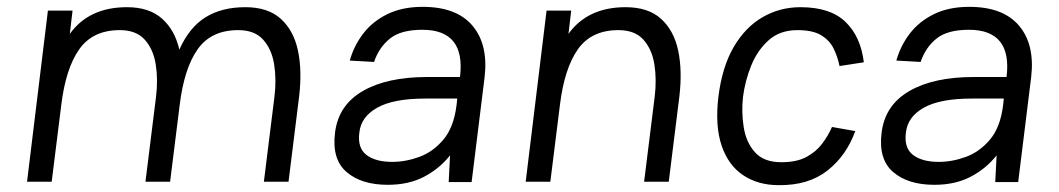

<svg xmlns="http://www.w3.org/2000/svg" viewBox="-20 -531 3094 561"><path d="M59 0 120 -500H192L184 -432Q240 -510 351 -510Q416 -510 453.5 -476.5Q491 -443 504 -386Q533 -451 580.5 -480.5Q628 -510 697 -510Q763 -510 800.5 -476Q838 -442 850.5 -383.5Q863 -325 854 -249L823 0H751L782 -249Q788 -299 781 -343Q774 -387 749 -415Q724 -443 676 -443Q597 -443 557.5 -387Q518 -331 505 -224L477 0H405L436 -249Q442 -299 435 -343Q428 -387 403 -415Q378 -443 330 -443Q251 -443 211.5 -387Q172 -331 159 -224L131 0Z M1113 9Q1036 9 992.5 -28.5Q949 -66 959 -144Q969 -224 1040 -265Q1111 -306 1228 -306H1324Q1341 -444 1214 -444Q1151 -444 1119 -418Q1087 -392 1073 -350L1002 -354Q1014 -397 1041 -432.5Q1068 -468 1111.5 -489.5Q1155 -511 1215 -511Q1314 -511 1360.5 -456Q1407 -401 1396 -306L1358 1H1291L1295 -77Q1264 -38 1219 -14.5Q1174 9 1113 9ZM1126 -58Q1165 -58 1205 -72.5Q1245 -87 1275.5 -123Q1306 -159 1314 -224L1316 -243H1222Q1130 -243 1082.5 -216.5Q1035 -190 1030 -144Q1024 -99 1050.5 -78.5Q1077 -58 1126 -58Z M1516 0 1577 -500H1649L1641 -432Q1697 -510 1808 -510Q1874 -510 1911.5 -476Q1949 -442 1961.5 -383.5Q1974 -325 1965 -249L1934 0H1862L1893 -249Q1899 -299 1892 -343Q1885 -387 1860 -415Q1835 -443 1787 -443Q1708 -443 1668.5 -387Q1629 -331 1616 -224L1588 0Z M2255 10Q2195 10 2151.5 -19Q2108 -48 2088.5 -105.5Q2069 -163 2079 -248Q2090 -336 2124 -394Q2158 -452 2208.5 -481Q2259 -510 2319 -510Q2406 -510 2450.5 -467Q2495 -424 2504 -349L2433 -338Q2427 -367 2415 -390.5Q2403 -414 2378.5 -428.5Q2354 -443 2310 -443Q2259 -443 2226 -413.5Q2193 -384 2175 -339.5Q2157 -295 2151 -248Q2146 -204 2153 -159.5Q2160 -115 2186 -86Q2212 -57 2263 -57Q2308 -57 2336.5 -72.5Q2365 -88 2382.5 -111.5Q2400 -135 2411 -160L2479 -148Q2453 -76 2397.5 -32.5Q2342 11 2255 10Z M2710 9Q2633 9 2589.5 -28.5Q2546 -66 2556 -144Q2566 -224 2637 -265Q2708 -306 2825 -306H2921Q2938 -444 2811 -444Q2748 -444 2716 -418Q2684 -392 2670 -350L2599 -354Q2611 -397 2638 -432.5Q2665 -468 2708.5 -489.5Q2752 -511 2812 -511Q2911 -511 2957.5 -456Q3004 -401 2993 -306L2955 1H2888L2892 -77Q2861 -38 2816 -14.5Q2771 9 2710 9ZM2723 -58Q2762 -58 2802 -72.5Q2842 -87 2872.5 -123Q2903 -159 2911 -224L2913 -243H2819Q2727 -243 2679.5 -216.5Q2632 -190 2627 -144Q2621 -99 2647.5 -78.5Q2674 -58 2723 -58Z"/></svg>

Font: Haskoy
Style: Italic
Weight: 400
Designer: Ertekin Erdin
Foundry: Ertekin Erdin
Version: Version 2.000; ttfautohint (v1.8.4.7-5d5b)